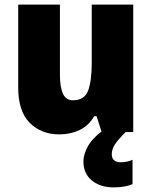

<svg xmlns="http://www.w3.org/2000/svg" viewBox="-20 -573 658 833"><path d="M558 -553V0H421L399 -69H389Q365 -28 325.5 -9Q286 10 237 10Q159 10 109 -40Q59 -90 59 -193V-553H240V-249Q240 -195 253 -166.5Q266 -138 297 -138Q347 -138 362.5 -180.5Q378 -223 378 -300V-553ZM465 96Q465 131 504 131Q517 131 531.5 128Q546 125 555 120V226Q541 232 520.5 236Q500 240 474 240Q415 240 378.5 210Q342 180 342 128Q342 94 364 57Q386 20 447 -22L525 0Q492 33 478.5 53.5Q465 74 465 96Z"/></svg>

Font: Noto Sans Lao UI SemCond Blk
Style: Regular
Weight: 900
Width: 4
Designer: Monotype Design Team
Foundry: Monotype Imaging Inc.
Version: Version 2.000; ttfautohint (v1.8.4.7-5d5b)